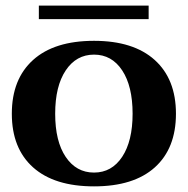

<svg xmlns="http://www.w3.org/2000/svg" viewBox="-20 -652 668 682"><path d="M118 -632H508V-584H118ZM22 -248Q22 -371 97.5 -439Q173 -507 314 -507Q454 -507 529.5 -439Q605 -371 605 -248Q605 -125 530 -57.5Q455 10 314 10Q173 10 97.5 -57.5Q22 -125 22 -248ZM451 -248Q451 -346 414 -402Q377 -458 314 -458Q251 -458 213.5 -402Q176 -346 176 -248Q176 -150 213.5 -94.5Q251 -39 314 -39Q377 -39 414 -95Q451 -151 451 -248Z"/></svg>

Font: Trirong Bold
Style: Regular
Weight: 700
Designer: Katatrad Team
Foundry: CadsonDemak
Version: Version 1.000